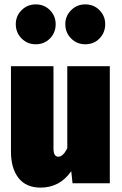

<svg xmlns="http://www.w3.org/2000/svg" viewBox="-20 -836 555 876"><path d="M481 0H311L305 -55Q253 20 165 20Q99 20 64.5 -24Q30 -68 30 -144V-534H224V-159Q224 -121 246 -121Q268 -121 287 -160V-534H481ZM234 -726Q234 -687 208 -660.5Q182 -634 143 -634Q105 -634 78.5 -660.5Q52 -687 52 -726Q52 -763 78.5 -789.5Q105 -816 143 -816Q182 -816 208 -789.5Q234 -763 234 -726ZM460 -726Q460 -687 434 -660.5Q408 -634 369 -634Q331 -634 304.5 -660.5Q278 -687 278 -726Q278 -763 304.5 -789.5Q331 -816 369 -816Q408 -816 434 -789.5Q460 -763 460 -726Z"/></svg>

Font: Fira Sans Condensed Black
Style: Regular
Weight: 900
Width: 3
Designer: Carrois Corporate & Edenspiekermann AG
Foundry: Carrois Corporate GbR & Edenspiekermann AG
Version: Version 4.203